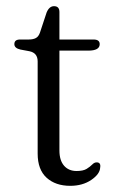

<svg xmlns="http://www.w3.org/2000/svg" viewBox="-20 -595 382 622"><path d="M75.5 -429 46 -434.5Q26.5 -439 26.5 -452Q26.5 -467 45 -467H73Q87.5 -467 96.2 -471.8Q105 -476.5 109.5 -489.5L131 -554.5Q139.5 -575 155 -575Q172.5 -575 172.5 -556V-467H283Q303 -467 303 -452Q303 -431 266 -431H172.5V-107.5Q172.5 -75.5 187.5 -58.2Q202.5 -41 228 -41Q249.5 -41 260.8 -48Q272 -55 278.8 -62Q285.5 -69 293 -69Q307.5 -69 304.5 -52Q303.5 -31 275.5 -12Q247.5 7 207.5 7Q160 7 131 -19.2Q102 -45.5 102 -97.5V-396Q102 -423.5 75.5 -429Z"/></svg>

Font: Fraunces 9pt S050 Light
Style: Regular
Weight: 300
Version: Version 1.000; ttfautohint (v1.8.3)